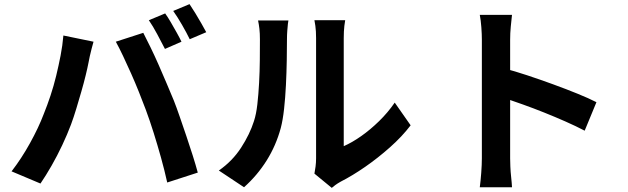

<svg xmlns="http://www.w3.org/2000/svg" viewBox="-20 -863 3040 930"><path d="M780 -798Q793 -780 807.5 -755Q822 -730 836 -705Q850 -680 859 -661L779 -626Q763 -657 742 -696.5Q721 -736 701 -765ZM898 -843Q911 -824 926.5 -798.5Q942 -773 956 -748.5Q970 -724 979 -707L899 -673Q884 -704 861.5 -743Q839 -782 819 -810ZM192 -311Q209 -353 224.5 -399.5Q240 -446 252 -495.5Q264 -545 273.5 -594Q283 -643 287 -691L433 -661Q429 -647 424 -628Q419 -609 415 -591Q411 -573 409 -561Q404 -535 395 -498Q386 -461 374 -419.5Q362 -378 349.5 -336.5Q337 -295 324 -260Q306 -212 281.5 -160Q257 -108 229.5 -60Q202 -12 176 26L36 -33Q84 -95 125.5 -170Q167 -245 192 -311ZM686 -332Q671 -372 653 -417Q635 -462 615 -507Q595 -552 576 -592Q557 -632 541 -661L674 -704Q689 -675 709 -634Q729 -593 749 -547.5Q769 -502 788 -457Q807 -412 822 -376Q835 -343 850.5 -298Q866 -253 882.5 -204.5Q899 -156 913.5 -110Q928 -64 938 -27L790 21Q777 -38 760 -99Q743 -160 724.5 -219Q706 -278 686 -332Z M1503 -22Q1506 -37 1508.5 -56.5Q1511 -76 1511 -96Q1511 -107 1511 -140Q1511 -173 1511 -220Q1511 -267 1511 -321.5Q1511 -376 1511 -432Q1511 -488 1511 -537.5Q1511 -587 1511 -624.5Q1511 -662 1511 -679Q1511 -713 1507.5 -738Q1504 -763 1503 -765H1652Q1651 -763 1648 -737.5Q1645 -712 1645 -678Q1645 -661 1645 -627.5Q1645 -594 1645 -550.5Q1645 -507 1645 -458Q1645 -409 1645 -361.5Q1645 -314 1645 -271.5Q1645 -229 1645 -199Q1645 -169 1645 -155Q1686 -173 1730 -204Q1774 -235 1816.5 -276.5Q1859 -318 1892 -366L1969 -256Q1928 -202 1869.5 -150Q1811 -98 1749 -55Q1687 -12 1630 17Q1614 26 1604 33.5Q1594 41 1587 47ZM1040 -37Q1106 -83 1148 -148Q1190 -213 1210 -276Q1221 -309 1226.5 -357.5Q1232 -406 1235 -461.5Q1238 -517 1238.5 -571.5Q1239 -626 1239 -672Q1239 -702 1236.5 -723.5Q1234 -745 1230 -764H1377Q1376 -762 1374.5 -747.5Q1373 -733 1371.5 -713.5Q1370 -694 1370 -673Q1370 -629 1369 -570.5Q1368 -512 1365 -451Q1362 -390 1356 -335.5Q1350 -281 1340 -243Q1317 -158 1271.5 -85.5Q1226 -13 1162 44Z M2314 -96Q2314 -115 2314 -158.5Q2314 -202 2314 -259.5Q2314 -317 2314 -380Q2314 -443 2314 -501.5Q2314 -560 2314 -605Q2314 -650 2314 -671Q2314 -697 2311.5 -731Q2309 -765 2304 -791H2460Q2457 -765 2454 -733.5Q2451 -702 2451 -671Q2451 -643 2451 -595Q2451 -547 2451 -488.5Q2451 -430 2451 -369.5Q2451 -309 2451 -253Q2451 -197 2451 -155.5Q2451 -114 2451 -96Q2451 -82 2452 -56.5Q2453 -31 2456 -4Q2459 23 2460 44H2304Q2308 14 2311 -26Q2314 -66 2314 -96ZM2421 -532Q2471 -519 2533 -498.5Q2595 -478 2658 -455Q2721 -432 2776.5 -409.5Q2832 -387 2869 -368L2812 -230Q2770 -252 2719 -274.5Q2668 -297 2615.5 -318Q2563 -339 2512.5 -357Q2462 -375 2421 -389Z"/></svg>

Font: Noto Sans KR
Style: Bold
Weight: 700
Designer: Ryoko NISHIZUKA  (kana, bopomofo & ideographs); Paul D. Hunt (Latin, Greek & Cyrillic); Sandoll Communications , Soo-you
Foundry: Adobe
Version: Version 2.004-H2;hotconv 1.0.118;makeotfexe 2.5.65603